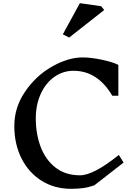

<svg xmlns="http://www.w3.org/2000/svg" viewBox="-20 -1167 860 1207"><path d="M724 -759V-565H686Q594 -722 442 -722Q376 -722 321.5 -683.5Q267 -645 236 -576.5Q205 -508 205 -423Q205 -325 235.5 -244Q266 -163 328.5 -114Q391 -65 483 -65Q568 -65 727 -193L757 -145L573 -2Q536 11 501.5 15.5Q467 20 427 20Q322 20 241 -31Q160 -82 115 -171.5Q70 -261 70 -375Q70 -492 138 -591.5Q206 -691 307 -748.5Q408 -806 500 -806Q553 -806 622.5 -791Q692 -776 724 -759ZM635 -1104 415 -931 375 -951 482 -1147 616 -1128Z"/></svg>

Font: Inknut
Style: Antiqua
Weight: 400
Designer: Claus Eggers Srensen
Foundry: Claus Eggers Srensen
Version: Version 1.000; ttfautohint (v1.2) -l 7 -r 28 -G 50 -x 13 -D 